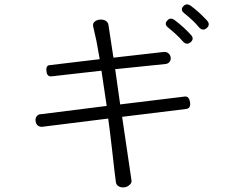

<svg xmlns="http://www.w3.org/2000/svg" viewBox="-20 -836 1040 862"><path d="M206.1 -543.9Q185.5 -543.9 188.5 -517.6Q190.4 -491.2 210.9 -493.2L435.5 -518.6L459 -360.4L163.1 -323.2Q151.4 -323.2 144.5 -313.5Q138.7 -305.7 139.6 -293.9Q140.6 -282.2 147.5 -274.4Q155.3 -266.6 168 -266.6L465.8 -303.7Q473.6 -247.1 481.4 -178.7Q486.3 -138.7 494.1 -67.4L500 -20.5Q501 -5.9 513.7 1Q524.4 6.8 539.1 4.9Q552.7 2.9 561.5 -5.9Q572.3 -14.6 570.3 -26.4L528.3 -311.5L815.4 -346.7Q837.9 -349.6 833 -377.9Q828.1 -406.2 807.6 -402.3L519.5 -367.2L497.1 -525.4L724.6 -548.8Q736.3 -550.8 742.2 -559.6Q748 -568.4 746.1 -579.1Q744.1 -589.8 736.3 -596.7Q726.6 -604.5 712.9 -602.5L489.3 -577.1L466.8 -724.6Q464.8 -737.3 452.1 -744.1Q441.4 -749 427.7 -748Q413.1 -746.1 404.3 -738.3Q395.5 -730.5 398.4 -716.8Q404.3 -692.4 413.1 -651.4Q418 -622.1 427.7 -570.3ZM763.7 -746.1Q744.1 -759.8 730.5 -743.2Q715.8 -726.6 735.4 -711.9Q756.8 -694.3 772.5 -679.7Q789.1 -664.1 799.8 -651.4Q817.4 -630.9 835.9 -646.5Q853.5 -662.1 836.9 -679.7Q820.3 -698.2 802.7 -713.9Q782.2 -732.4 763.7 -746.1ZM835.9 -810.5Q816.4 -823.2 802.7 -807.6Q788.1 -791 807.6 -776.4Q830.1 -757.8 844.7 -744.1Q861.3 -728.5 872.1 -714.8Q889.6 -694.3 908.2 -710Q925.8 -725.6 909.2 -744.1Q890.6 -763.7 875 -778.3Q853.5 -797.9 835.9 -810.5Z"/></svg>

Font: GulimChe
Style: Regular
Weight: 400
Monospace: yes
Version: Version 2.21